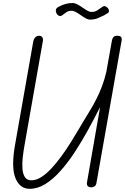

<svg xmlns="http://www.w3.org/2000/svg" viewBox="-20 -1210 806 1240"><path d="M171.5 9.5Q108 9.5 79.8 -59.5Q51.5 -128.5 77 -273.5L194.5 -940.5Q197.5 -957 207.2 -968Q217 -979 232.5 -979Q247 -978.5 253.2 -969.2Q259.5 -960 257 -946L138.5 -273Q132 -236.5 127.2 -196.8Q122.5 -157 124.8 -122.8Q127 -88.5 140.2 -67Q153.5 -45.5 183 -45.5Q214 -45.5 246.5 -66.2Q279 -87 311.2 -121.5Q343.5 -156 374.5 -198.2Q405.5 -240.5 433.2 -284.5Q461 -328.5 484 -367.8Q507 -407 524 -435Q543 -466 563 -499.2Q583 -532.5 602.2 -570Q621.5 -607.5 638.2 -651.5Q655 -695.5 667 -747L703 -949Q705.5 -962 712.5 -970.5Q719.5 -979 736.5 -979Q756 -979 762 -971Q768 -963 765.5 -948L603 -29Q601 -14 591.2 -7Q581.5 0 570 0Q555.5 0 547 -8Q538.5 -16 542 -33.5L626.5 -518.5Q589 -444.5 547.8 -369.2Q506.5 -294 461.8 -226Q417 -158 369.5 -105Q322 -52 272.5 -21.2Q223 9.5 171.5 9.5ZM561 -1083.5Q548 -1083.5 532.8 -1092Q517.5 -1100.5 501.8 -1112Q486 -1123.5 470.8 -1132Q455.5 -1140.5 442 -1140.5Q423 -1140.5 409.8 -1131.8Q396.5 -1123 380.5 -1110.5Q373.5 -1105.5 366.5 -1106.5Q359.5 -1107.5 353.5 -1112.8Q347.5 -1118 344 -1125.8Q340.5 -1133.5 340.5 -1141.5Q340.5 -1150 345.8 -1156.8Q351 -1163.5 369.5 -1171.5Q387 -1180 406.2 -1185.2Q425.5 -1190.5 449 -1190.5Q463.5 -1190.5 479.8 -1181.8Q496 -1173 512 -1161.8Q528 -1150.5 542.8 -1141.8Q557.5 -1133 569.5 -1133Q594.5 -1133 608.5 -1143.2Q622.5 -1153.5 641.5 -1166Q652 -1173 661.8 -1168.8Q671.5 -1164.5 677.8 -1155.8Q684 -1147 684 -1140Q684 -1131 676.5 -1125.5Q669 -1120 651 -1110.5Q632.5 -1101.5 611.5 -1092.5Q590.5 -1083.5 561 -1083.5Z"/></svg>

Font: Edu QLD Hand
Style: Regular
Weight: 400
Designer: Tina and Corey Anderson, Eben Sorkin
Foundry: Sorkin Type Co.
Version: Version 2.000